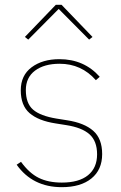

<svg xmlns="http://www.w3.org/2000/svg" viewBox="-20 -763 502 795"><path d="M211 -743H235L363 -610L349 -599L223 -726L97 -599L83 -610ZM236 12Q115 12 49 -81L67 -93Q101 -46 140.5 -26.5Q180 -7 236 -7Q307 -7 344.5 -37.5Q382 -68 382 -124Q382 -179 350.5 -207Q319 -235 254 -245L210 -252Q139 -263 102.5 -294.5Q66 -326 66 -389Q66 -451 111 -484.5Q156 -518 226 -518Q328 -518 393 -445L377 -431Q317 -499 227 -499Q163 -499 125 -470.5Q87 -442 87 -390Q87 -335 117 -309Q147 -283 214 -272L258 -265Q329 -254 366 -221.5Q403 -189 403 -125Q403 -60 358.5 -24Q314 12 236 12Z"/></svg>

Font: IBM Plex Sans Thin
Style: Regular
Weight: 100
Designer: Mike Abbink, Paul van der Laan, Pieter van Rosmalen
Foundry: Bold Monday
Version: Version 3.0